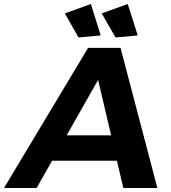

<svg xmlns="http://www.w3.org/2000/svg" viewBox="-77 -939 856 959"><path d="M539 0 507 -136H183L106 0H-57L363 -700H525L709 0ZM256 -263H478L413 -540ZM377 -919 426 -762 315 -752 247 -872ZM561 -919 611 -762 500 -752 431 -872Z"/></svg>

Font: Gontserrat SemiBold
Style: Italic
Weight: 600
Italic angle: -11.3°
Designer: Julieta Ulanovsky
Foundry: Julieta Ulanovsky
Version: Version 6.001